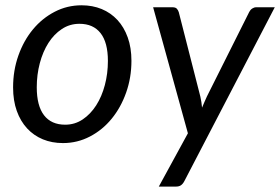

<svg xmlns="http://www.w3.org/2000/svg" viewBox="-20 -534 1059 726"><path d="M226.5 -62.5Q263 -62.5 292.8 -82.5Q322.5 -102.5 343.8 -135.8Q365 -169 376.5 -212.5Q388 -256 388 -303.5Q388 -373.5 360.2 -408.8Q332.5 -444 280.5 -444Q243.5 -444 213.8 -424.2Q184 -404.5 163 -371.5Q142 -338.5 130.5 -295Q119 -251.5 119 -204Q119 -134 146.5 -98.2Q174 -62.5 226.5 -62.5ZM218 7Q176.5 7 142 -7.2Q107.5 -21.5 82.5 -48.5Q57.5 -75.5 43.5 -114.5Q29.5 -153.5 29.5 -203.5Q29.5 -267.5 49.5 -324Q69.5 -380.5 104.5 -422.8Q139.5 -465 186.8 -489.5Q234 -514 288.5 -514Q330 -514 364.5 -499.8Q399 -485.5 424 -458.5Q449 -431.5 463 -392.5Q477 -353.5 477 -304Q477 -240.5 457 -184Q437 -127.5 402.2 -85Q367.5 -42.5 320 -17.8Q272.5 7 218 7ZM1019 -506.5 677 151Q671.5 161.5 664.2 166.5Q657 171.5 646 171.5H580.5L690.5 -30L559 -506.5H632.5Q643.5 -506.5 648.5 -501.2Q653.5 -496 656 -488L737.5 -169Q740 -158.5 741.5 -148Q743 -137.5 744 -127Q748.5 -137.5 753 -148.2Q757.5 -159 762.5 -169.5L922.5 -489Q926.5 -497 933.8 -501.8Q941 -506.5 948.5 -506.5Z"/></svg>

Font: Lato 2
Style: Italic
Weight: 400
Italic angle: -7°
Designer: Lukasz Dziedzic with Adam Twardoch and Botio Nikoltchev
Foundry: tyPoland Lukasz Dziedzic
Version: Version 2.015; 2015-08-06; http://www.latofonts.com/